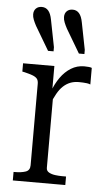

<svg xmlns="http://www.w3.org/2000/svg" viewBox="-54 -795 465 831"><g transform="rotate(5 178.5 -379.5)"><path d="M272 -707 295 -590V-572H271L210 -675Q203 -688 198 -700.5Q193 -713 193 -724Q193 -740 202.5 -749.5Q212 -759 228 -759Q245 -759 256 -746.5Q267 -734 272 -707ZM138 -707 161 -590V-572H137L76 -675Q69 -688 64 -700.5Q59 -713 59 -724Q59 -740 68.5 -749.5Q78 -759 94 -759Q111 -759 122 -746.5Q133 -734 138 -707ZM332 -515V-443Q325 -446 317 -447Q309 -448 300 -448.5Q291 -449 282 -449Q261 -449 244.5 -442.5Q228 -436 214 -423Q200 -410 188.5 -389.5Q177 -369 165 -340L164 -396Q177 -432 196.5 -459.5Q216 -487 242 -503Q268 -519 299 -519Q310 -519 319 -518Q328 -517 332 -515ZM34 0V-37H39Q68 -37 86.5 -43.5Q105 -50 105 -72V-426Q105 -441 98.5 -448.5Q92 -456 78.5 -461Q65 -466 44 -471L34 -473V-509H170V-385L176 -389V-67Q176 -54 187.5 -47.5Q199 -41 215 -39Q231 -37 244 -37H262V0Z"/></g></svg>

Font: Roboto Serif 28pt Condensed Light
Style: Regular
Weight: 300
Width: 3
Designer: Greg Gazdowicz
Foundry: Commercial Type
Version: Version 1.008